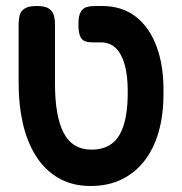

<svg xmlns="http://www.w3.org/2000/svg" viewBox="-20 -603 606 639"><path d="M282 16Q220 16 174.5 -10.5Q129 -37 99.5 -84Q70 -131 56 -192.5Q42 -254 42 -325V-523Q42 -539 45.5 -552.5Q49 -566 62 -574.5Q75 -583 102 -583Q130 -583 142.5 -574.5Q155 -566 159 -552.5Q163 -539 163 -522V-325Q163 -216 192 -160.5Q221 -105 285 -105Q350 -105 378.5 -155.5Q407 -206 405 -307Q404 -381 381.5 -421.5Q359 -462 316 -462H288Q273 -462 262.5 -466Q252 -470 246.5 -483Q241 -496 241 -523Q241 -550 248.5 -563Q256 -576 268.5 -579.5Q281 -583 297 -583H320Q386 -583 432 -547.5Q478 -512 502 -446Q526 -380 524 -289Q524 -220 508 -164Q492 -108 460.5 -67.5Q429 -27 384 -5.5Q339 16 282 16Z"/></svg>

Font: Fredoka SemiCondensed Medium
Style: Regular
Weight: 500
Width: 4
Designer: Ben Nathan
Foundry: Milena B. Brandão, Ben Nathan
Version: Version 2.001